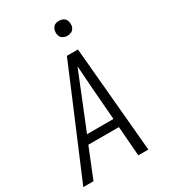

<svg xmlns="http://www.w3.org/2000/svg" viewBox="-224 -1050 1024 1158"><g transform="rotate(-30 288.0 -471.0)"><path d="M5 0H76L159 -206H372L388 0H458L392 -735H315L212 -490ZM184 -265 275 -490Q291 -530 307 -569.5Q323 -609 339 -648Q342 -609 344.5 -569.5Q347 -530 350 -490L368 -265ZM379 -838Q391 -838 402.5 -842Q414 -846 421.5 -856Q429 -866 431 -877Q433 -894 428.5 -910Q424 -926 410 -934Q396 -942 379 -942Q368 -942 356.5 -938.5Q345 -935 337.5 -924.5Q330 -914 328 -903Q325 -886 329.5 -870Q334 -854 348.5 -846Q363 -838 379 -838Z"/></g></svg>

Font: Iosevka Sparkle Light Oblique
Style: Regular
Weight: 300
Italic angle: -9°
Designer: Belleve Invis
Foundry: Belleve Invis
Version: Version 4.5.0; ttfautohint (v1.8.3)